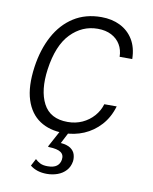

<svg xmlns="http://www.w3.org/2000/svg" viewBox="-83 -589 679 854"><g transform="rotate(10 257.0 -162.5)"><path d="M187 202Q164 202 145.2 196Q126.5 190 111.5 178L128.5 145.5Q138 155 150.8 161.5Q163.5 168 184.5 168Q212 168 225.8 157.5Q239.5 147 242.5 128.5Q246 106 230 95Q214 84 177 83Q173 83 172.2 81.5Q171.5 80 173.5 77.5L218 -5H256.5L225 56Q254 58.5 269.5 69.2Q285 80 289.8 95.8Q294.5 111.5 292.5 127Q288.5 152 273.2 168.8Q258 185.5 235.2 193.8Q212.5 202 187 202ZM229.5 10Q165.5 10 121 -19.5Q76.5 -49 57.5 -108.2Q38.5 -167.5 51 -257Q62.5 -337.5 95.5 -398.5Q128.5 -459.5 181.5 -493.2Q234.5 -527 306 -527Q354 -527 391.2 -508.5Q428.5 -490 450.2 -454.5Q472 -419 473 -367H416Q415.5 -398.5 401.2 -422.2Q387 -446 361 -459.5Q335 -473 299 -473Q229 -473 177.5 -420Q126 -367 110.5 -257Q97 -160 128 -100.8Q159 -41.5 238 -41.5Q274 -41.5 304 -55.2Q334 -69 355.2 -93Q376.5 -117 385.5 -147.5H441.5Q426.5 -96.5 394.5 -61.2Q362.5 -26 320 -8Q277.5 10 229.5 10Z"/></g></svg>

Font: Public Sans Thin ExtraLight
Style: Italic
Weight: 250
Italic angle: -8°
Version: Version 2.001